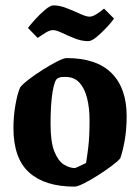

<svg xmlns="http://www.w3.org/2000/svg" viewBox="-20 -683 521 714"><path d="M257 11Q147 11 88.5 -41.5Q30 -94 30 -207Q30 -251 37.5 -293.5Q45 -336 55 -358Q64 -370 87.5 -388Q111 -406 139.5 -424Q168 -442 192.5 -454.5Q217 -467 228 -467Q339 -467 395 -411Q451 -355 451 -251Q451 -201 443.5 -159.5Q436 -118 427 -94Q418 -83 394.5 -65.5Q371 -48 343.5 -30.5Q316 -13 292 -1Q268 11 257 11ZM259 -58Q262 -59 272 -63.5Q282 -68 291 -72.5Q300 -77 300 -77Q304 -100 308.5 -137.5Q313 -175 313 -237Q313 -281 304 -317.5Q295 -354 275.5 -375.5Q256 -397 223 -397Q216 -397 209 -396.5Q202 -396 195 -392Q183 -387 175.5 -341.5Q168 -296 168 -222Q168 -155 182 -120Q196 -85 217 -71.5Q238 -58 259 -58ZM308 -530Q283 -530 257 -540.5Q231 -551 210 -561Q189 -571 177 -571Q165 -571 149 -561Q133 -551 120 -542L84 -579Q92 -590 110 -610Q128 -630 147.5 -646.5Q167 -663 179 -663Q202 -663 228.5 -652.5Q255 -642 278 -631.5Q301 -621 313 -621Q324 -621 339 -630.5Q354 -640 367 -651L404 -614Q397 -603 378.5 -583Q360 -563 340.5 -546.5Q321 -530 308 -530Z"/></svg>

Font: Grenze Gotisch
Style: Bold
Weight: 700
Designer: Renata Polastri
Foundry: Omnibus-Type
Version: Version 1.001